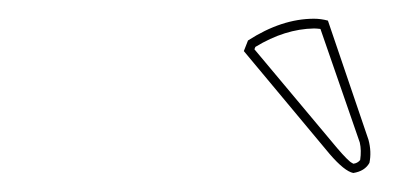

<svg xmlns="http://www.w3.org/2000/svg" viewBox="-20 -721 432 203"><path d="M326.7 -699.2 369.6 -573.2Q373 -560.5 370.6 -548.8Q365.7 -540 353.5 -538.1Q344.2 -540 328.6 -558.1L237.8 -667L242.2 -678.2Q277.8 -701.2 312 -701.2Q319.3 -701.2 326.7 -699.2ZM318.8 -690.4Q314.5 -690.9 312 -690.9Q281.2 -690.4 250 -671.4L249 -668.9L336.4 -564.5Q342.3 -557.6 346.4 -553.5Q350.6 -549.3 352.1 -548.8L353.5 -547.9Q357.9 -548.3 360.8 -551.8Q362.3 -562 360.4 -570.3Z"/></svg>

Font: Linux Biolinum Outline O
Style: Italic
Weight: 400
Italic angle: -12°
Designer: Philipp H. Poll
Foundry: Philipp H. Poll
Version: Version 0.6.2